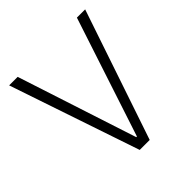

<svg xmlns="http://www.w3.org/2000/svg" viewBox="-195 -877 1020 1020"><g transform="rotate(-45 315.0 -366.5)"><path d="M352 0H277L29 -733H93L312 -61H317L538 -733H600Z"/></g></svg>

Font: IBM Plex Sans JP Light
Style: Regular
Weight: 300
Designer: Mike Abbink; Paul van der Laan; Pieter van Rosmalen; Wujin Sim; Yejin Wi; Jinhee Kim; Boomi Park; Yona Kim; Kichan Ma
Foundry: Sandoll Inc.
Version: Version 1.002